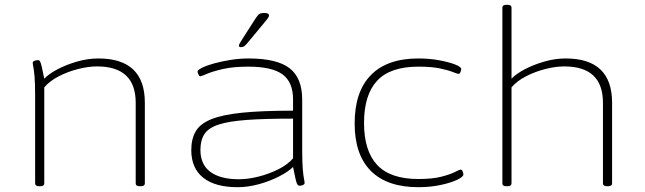

<svg xmlns="http://www.w3.org/2000/svg" viewBox="-20 -772 2679 798"><path d="M142 2Q126 2 126 -10V-373Q126 -427 123.5 -454.5Q121 -482 118.5 -494Q116 -506 116 -511Q116 -516 123 -519Q130 -522 137 -522Q143 -522 146 -517.5Q149 -513 153 -497Q157 -481 164 -445Q183 -465 219 -484Q255 -503 300 -516Q345 -529 389 -529Q582 -529 582 -345V-10Q582 2 565 2H561Q544 2 544 -10V-345Q544 -496 383 -496Q347 -496 304 -485Q261 -474 223.5 -454.5Q186 -435 164 -409V-10Q164 2 148 2Z M967 6Q874 6 824.5 -33.5Q775 -73 775 -148Q775 -194 793 -225.5Q811 -257 857 -276Q903 -295 985.5 -303.5Q1068 -312 1198 -312V-359Q1198 -431 1154 -463Q1110 -495 1012 -495Q949 -495 906 -485Q863 -475 840 -465Q817 -455 812 -455Q808 -455 804.5 -463Q801 -471 801 -475Q801 -481 820 -490.5Q839 -500 870 -508.5Q901 -517 938.5 -523Q976 -529 1013 -529Q1131 -529 1183.5 -488.5Q1236 -448 1236 -358V-150Q1236 -96 1238.5 -68Q1241 -40 1243.5 -28.5Q1246 -17 1246 -11Q1246 -6 1239 -3Q1232 0 1225 0Q1220 0 1216.5 -4.5Q1213 -9 1209 -25.5Q1205 -42 1198 -78Q1179 -59 1141.5 -39.5Q1104 -20 1058 -7Q1012 6 967 6ZM973 -27Q1011 -27 1054.5 -38Q1098 -49 1137 -68.5Q1176 -88 1198 -114V-279Q1081 -279 1005.5 -273.5Q930 -268 888 -254Q846 -240 829.5 -214.5Q813 -189 813 -149Q813 -88 854.5 -57.5Q896 -27 973 -27ZM982 -576Q973 -576 973 -582Q973 -587 979.5 -597Q986 -607 990 -614L1040 -692Q1051 -709 1057 -713.5Q1063 -718 1080 -718Q1098 -718 1098 -708Q1098 -701 1088 -689.5Q1078 -678 1063 -659L1009 -594Q1000 -583 994.5 -579.5Q989 -576 982 -576Z M1719 6Q1589 6 1521.5 -61.5Q1454 -129 1454 -259Q1454 -391 1521.5 -460Q1589 -529 1719 -529Q1765 -529 1805.5 -521.5Q1846 -514 1871.5 -504Q1897 -494 1897 -485Q1897 -481 1894 -473Q1891 -465 1886 -465Q1881 -465 1862.5 -472.5Q1844 -480 1809 -487.5Q1774 -495 1719 -495Q1602 -495 1547.5 -436.5Q1493 -378 1493 -261Q1493 -145 1547.5 -86.5Q1602 -28 1719 -28Q1777 -28 1814 -37.5Q1851 -47 1870.5 -57Q1890 -67 1895 -67Q1900 -67 1903 -59.5Q1906 -52 1906 -47Q1906 -37 1879.5 -24.5Q1853 -12 1810.5 -3Q1768 6 1719 6Z M2084 2Q2068 2 2068 -10V-740Q2068 -752 2084 -752H2090Q2106 -752 2106 -740V-445Q2125 -465 2161 -484Q2197 -503 2242 -516Q2287 -529 2331 -529Q2524 -529 2524 -345V-10Q2524 2 2507 2H2503Q2486 2 2486 -10V-345Q2486 -496 2325 -496Q2289 -496 2246 -485Q2203 -474 2165.5 -454.5Q2128 -435 2106 -409V-10Q2106 2 2090 2Z"/></svg>

Font: Asap Expanded Thin
Style: Regular
Weight: 100
Width: 7
Designer: Pablo Cosgaya
Foundry: Omnibus-Type
Version: Version 3.001; ttfautohint (v1.8.4.7-5d5b)